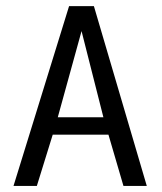

<svg xmlns="http://www.w3.org/2000/svg" viewBox="-20 -611 532 631"><path d="M462.4 0H385.7L336.4 -168.5H153.3L101.1 0H24.4L207 -590.8H288.6ZM319.8 -225.6 248 -508.8 169.9 -225.6Z"/></svg>

Font: Meera
Style: Regular
Weight: 400
Designer: Hussain KH and Suresh P for Swathanthra Malayalam Computing (SMC)
Version: Version 7.0.0+20221109